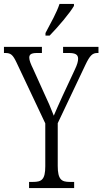

<svg xmlns="http://www.w3.org/2000/svg" viewBox="-25 -951 518 971"><path d="M205 -784V-771H226C270 -816 329 -886 349 -921V-931H276C261 -886 234 -839 205 -784ZM122 0H350V-31H328C287 -31 267 -42 267 -112V-328L406 -621C430 -672 443 -683 468 -683H473V-714H294V-683H323C356 -683 370 -675 370 -654C370 -641 366 -625 353 -598L291 -465C272 -423 257 -390 247 -366C233 -403 217 -440 197 -482L141 -606C131 -626 123 -646 123 -659C123 -673 129 -683 162 -683H187V-714H-5V-683H1C30 -683 40 -674 59 -634L204 -327V-110C204 -42 185 -31 142 -31H122Z"/></svg>

Font: Noto Serif Devanagari ExtraCondensed Light
Style: Regular
Weight: 300
Width: 2
Designer: Universal Thirst, Indian Type Foundry and the Monotype Design Team
Foundry: Monotype Imaging Inc.
Version: Version 2.004